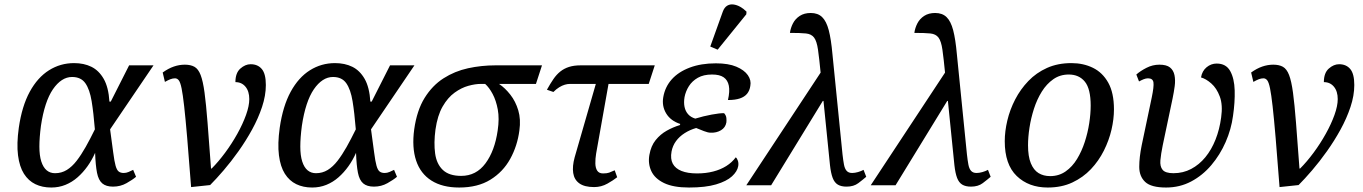

<svg xmlns="http://www.w3.org/2000/svg" viewBox="-20 -828 6090 858"><path d="M209 10Q169 10 138 -5Q107 -20 87 -51.5Q67 -83 60.5 -134Q54 -185 64 -257Q78 -354 113 -418Q148 -482 199 -514Q250 -546 311 -546Q355 -546 388.5 -529.5Q422 -513 443.5 -475.5Q465 -438 469 -374H475L557 -536H666L472 -250Q481 -185 486 -146Q491 -107 496.5 -87.5Q502 -68 510.5 -61.5Q519 -55 533 -55Q544 -55 554.5 -59.5Q565 -64 575 -69L588 -38Q573 -25 545.5 -9.5Q518 6 485 6Q454 6 437 -8.5Q420 -23 413.5 -56Q407 -89 405 -145Q391 -113 371 -85Q351 -57 326.5 -35.5Q302 -14 272.5 -2Q243 10 209 10ZM226 -54Q255 -54 278.5 -68.5Q302 -83 322.5 -109.5Q343 -136 363 -171.5Q383 -207 404 -250Q398 -324 389.5 -376Q381 -428 361.5 -456Q342 -484 302 -484Q278 -484 256.5 -470Q235 -456 216.5 -429Q198 -402 184.5 -361Q171 -320 163 -266Q156 -213 156 -173Q156 -133 164.5 -106.5Q173 -80 188.5 -67Q204 -54 226 -54Z M707 -504Q732 -522 756.5 -530.5Q781 -539 806 -539Q832 -539 849 -529.5Q866 -520 876.5 -493Q887 -466 894 -414.5Q901 -363 907.5 -280Q914 -197 923 -75H926Q956 -105 986 -145.5Q1016 -186 1040.5 -230Q1065 -274 1079.5 -314.5Q1094 -355 1094 -385Q1094 -420 1077 -440.5Q1060 -461 1032 -461Q1032 -502 1054 -521.5Q1076 -541 1100 -541Q1132 -541 1150 -519.5Q1168 -498 1168 -448Q1168 -401 1151 -350Q1134 -299 1106.5 -249Q1079 -199 1046 -152.5Q1013 -106 979.5 -67Q946 -28 919 -1L834 8Q824 -124 816.5 -212Q809 -300 803 -353Q797 -406 791.5 -433Q786 -460 779 -469Q772 -478 762 -478Q752 -478 741.5 -474Q731 -470 717 -462Z M1375 10Q1335 10 1304 -5Q1273 -20 1253 -51.5Q1233 -83 1226.5 -134Q1220 -185 1230 -257Q1244 -354 1279 -418Q1314 -482 1365 -514Q1416 -546 1477 -546Q1521 -546 1554.5 -529.5Q1588 -513 1609.5 -475.5Q1631 -438 1635 -374H1641L1723 -536H1832L1638 -250Q1647 -185 1652 -146Q1657 -107 1662.5 -87.5Q1668 -68 1676.5 -61.5Q1685 -55 1699 -55Q1710 -55 1720.5 -59.5Q1731 -64 1741 -69L1754 -38Q1739 -25 1711.5 -9.5Q1684 6 1651 6Q1620 6 1603 -8.5Q1586 -23 1579.5 -56Q1573 -89 1571 -145Q1557 -113 1537 -85Q1517 -57 1492.5 -35.5Q1468 -14 1438.5 -2Q1409 10 1375 10ZM1392 -54Q1421 -54 1444.5 -68.5Q1468 -83 1488.5 -109.5Q1509 -136 1529 -171.5Q1549 -207 1570 -250Q1564 -324 1555.5 -376Q1547 -428 1527.5 -456Q1508 -484 1468 -484Q1444 -484 1422.5 -470Q1401 -456 1382.5 -429Q1364 -402 1350.5 -361Q1337 -320 1329 -266Q1322 -213 1322 -173Q1322 -133 1330.5 -106.5Q1339 -80 1354.5 -67Q1370 -54 1392 -54Z M2032 10Q1957 10 1908 -21Q1859 -52 1839.5 -110.5Q1820 -169 1831 -250Q1843 -335 1877.5 -390.5Q1912 -446 1962 -478Q2012 -510 2071.5 -523Q2131 -536 2194 -536H2402L2375 -453H2210Q2237 -435 2260.5 -405Q2284 -375 2296 -335Q2308 -295 2301 -245Q2292 -176 2260 -118Q2228 -60 2171.5 -25Q2115 10 2032 10ZM2041 -42Q2108 -42 2149.5 -98Q2191 -154 2204 -245Q2212 -298 2204.5 -338.5Q2197 -379 2181.5 -408Q2166 -437 2148 -453H2128Q2104 -453 2073 -444.5Q2042 -436 2011.5 -414Q1981 -392 1958 -352Q1935 -312 1926 -249Q1918 -189 1924.5 -142Q1931 -95 1959 -68.5Q1987 -42 2041 -42Z M2453 -417 2424 -427Q2439 -454 2453 -474.5Q2467 -495 2484 -508.5Q2501 -522 2523 -529Q2545 -536 2575 -536H2906L2879 -453H2527Q2516 -453 2504 -449.5Q2492 -446 2479 -438Q2466 -430 2453 -417ZM2635 8Q2592 8 2569 -8.5Q2546 -25 2541.5 -55Q2537 -85 2548 -125L2655 -496H2707L2644 -142Q2640 -118 2640.5 -97.5Q2641 -77 2649 -65Q2657 -53 2675 -53Q2692 -53 2702 -56.5Q2712 -60 2727 -67L2738 -36Q2722 -23 2694.5 -7.5Q2667 8 2635 8Z M3059 10Q2989 10 2947.5 -10Q2906 -30 2890.5 -63.5Q2875 -97 2882 -136Q2889 -176 2910 -202Q2931 -228 2959.5 -244Q2988 -260 3018 -269L3020 -274Q2977 -288 2957 -321Q2937 -354 2944 -394Q2952 -440 2982 -473.5Q3012 -507 3062.5 -526Q3113 -545 3179 -545Q3235 -545 3270.5 -530Q3306 -515 3322 -492Q3338 -469 3333 -444Q3330 -423 3318.5 -409Q3307 -395 3286 -388Q3265 -381 3233 -381Q3242 -420 3237 -445Q3232 -470 3214 -482.5Q3196 -495 3162 -495Q3124 -495 3098.5 -480.5Q3073 -466 3058.5 -443Q3044 -420 3039 -394Q3035 -370 3039 -350.5Q3043 -331 3055 -317.5Q3067 -304 3087 -298Q3123 -309 3160.5 -316Q3198 -323 3216 -322Q3225 -312 3226 -300.5Q3227 -289 3226 -281Q3222 -258 3202 -246Q3182 -234 3156 -235Q3144 -235 3126 -242Q3108 -249 3091 -256Q3063 -248 3039.5 -233Q3016 -218 3001 -197.5Q2986 -177 2981 -151Q2975 -118 2986.5 -96.5Q2998 -75 3025.5 -64Q3053 -53 3095 -53Q3134 -53 3167 -61.5Q3200 -70 3225.5 -86Q3251 -102 3268 -125Q3274 -120 3277.5 -109.5Q3281 -99 3279 -86Q3275 -62 3251 -40Q3227 -18 3180 -4Q3133 10 3059 10ZM3187 -606 3154 -620 3210 -776Q3217 -795 3229.5 -802.5Q3242 -810 3257.5 -808Q3273 -806 3288 -797.5Q3303 -789 3316 -776L3315 -764Z M3763 6Q3739 6 3724 -3Q3709 -12 3701 -33Q3693 -54 3689 -90L3648 -495Q3641 -567 3635.5 -605.5Q3630 -644 3618 -660Q3606 -676 3581.5 -678.5Q3557 -681 3510 -681Q3513 -703 3523.5 -723.5Q3534 -744 3554 -757Q3574 -770 3603 -770Q3635 -770 3654 -751.5Q3673 -733 3683.5 -693Q3694 -653 3700 -586L3745 -138Q3748 -111 3751.5 -92.5Q3755 -74 3763.5 -64.5Q3772 -55 3788 -55Q3800 -55 3814 -59Q3828 -63 3839 -69L3851 -38Q3836 -25 3815.5 -9.5Q3795 6 3763 6ZM3315 0 3658 -520 3664 -377H3657L3426 0Z M4319 6Q4295 6 4280 -3Q4265 -12 4257 -33Q4249 -54 4245 -90L4204 -495Q4197 -567 4191.5 -605.5Q4186 -644 4174 -660Q4162 -676 4137.5 -678.5Q4113 -681 4066 -681Q4069 -703 4079.5 -723.5Q4090 -744 4110 -757Q4130 -770 4159 -770Q4191 -770 4210 -751.5Q4229 -733 4239.5 -693Q4250 -653 4256 -586L4301 -138Q4304 -111 4307.5 -92.5Q4311 -74 4319.5 -64.5Q4328 -55 4344 -55Q4356 -55 4370 -59Q4384 -63 4395 -69L4407 -38Q4392 -25 4371.5 -9.5Q4351 6 4319 6ZM3871 0 4214 -520 4220 -377H4213L3982 0Z M4662 10Q4577 10 4523.5 -41.5Q4470 -93 4470 -197Q4470 -241 4481.5 -289.5Q4493 -338 4516.5 -383.5Q4540 -429 4575.5 -466Q4611 -503 4659 -524.5Q4707 -546 4768 -546Q4821 -546 4864 -525Q4907 -504 4932.5 -458.5Q4958 -413 4958 -339Q4958 -296 4947 -248.5Q4936 -201 4913 -155Q4890 -109 4855 -72Q4820 -35 4772 -12.5Q4724 10 4662 10ZM4673 -41Q4712 -41 4742 -62Q4772 -83 4793 -117.5Q4814 -152 4827.5 -193.5Q4841 -235 4847.5 -277.5Q4854 -320 4854 -356Q4854 -431 4828 -463Q4802 -495 4756 -495Q4717 -495 4687 -474Q4657 -453 4635.5 -418.5Q4614 -384 4600.5 -342Q4587 -300 4580.5 -257.5Q4574 -215 4574 -179Q4574 -129 4586.5 -98.5Q4599 -68 4621 -54.5Q4643 -41 4673 -41Z M5191 10Q5124 10 5097.5 -15Q5071 -40 5071 -82.5Q5071 -125 5082 -179L5127 -393Q5137 -441 5134.5 -459.5Q5132 -478 5110 -478Q5101 -478 5091 -474Q5081 -470 5070 -464L5058 -495Q5076 -511 5103.5 -525Q5131 -539 5161 -539Q5193 -539 5208.5 -526.5Q5224 -514 5228.5 -492Q5233 -470 5229.5 -443.5Q5226 -417 5220 -388L5176 -179Q5168 -140 5165.5 -112Q5163 -84 5175.5 -69Q5188 -54 5224 -54Q5267 -54 5303 -73Q5339 -92 5366.5 -125.5Q5394 -159 5412 -204.5Q5430 -250 5437 -303Q5445 -359 5431 -396.5Q5417 -434 5393 -455Q5369 -476 5347 -482Q5352 -511 5372 -527.5Q5392 -544 5417 -544Q5459 -544 5477.5 -510.5Q5496 -477 5497.5 -424Q5499 -371 5490 -310Q5482 -250 5457 -193Q5432 -136 5393 -90Q5354 -44 5303 -17Q5252 10 5191 10Z M5571 -504Q5596 -522 5620.5 -530.5Q5645 -539 5670 -539Q5696 -539 5713 -529.5Q5730 -520 5740.5 -493Q5751 -466 5758 -414.5Q5765 -363 5771.5 -280Q5778 -197 5787 -75H5790Q5820 -105 5850 -145.5Q5880 -186 5904.5 -230Q5929 -274 5943.5 -314.5Q5958 -355 5958 -385Q5958 -420 5941 -440.5Q5924 -461 5896 -461Q5896 -502 5918 -521.5Q5940 -541 5964 -541Q5996 -541 6014 -519.5Q6032 -498 6032 -448Q6032 -401 6015 -350Q5998 -299 5970.5 -249Q5943 -199 5910 -152.5Q5877 -106 5843.5 -67Q5810 -28 5783 -1L5698 8Q5688 -124 5680.5 -212Q5673 -300 5667 -353Q5661 -406 5655.5 -433Q5650 -460 5643 -469Q5636 -478 5626 -478Q5616 -478 5605.5 -474Q5595 -470 5581 -462Z"/></svg>

Font: Noto Serif
Style: Italic
Weight: 400
Italic angle: -12°
Designer: Monotype Design Team
Foundry: Monotype Imaging Inc.
Version: Version 2.013